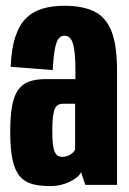

<svg xmlns="http://www.w3.org/2000/svg" viewBox="-20 -624 436 648"><path d="M148.5 4Q168.5 4 186 -0.2Q203.5 -4.5 217.2 -11.5Q231 -18.5 240.5 -26.5Q250 -34.5 253.5 -43L268 0H375V-384.5Q375 -472.5 355.8 -519.8Q336.5 -567 297.2 -585.8Q258 -604.5 197.5 -604.5Q157 -604.5 124.8 -595.2Q92.5 -586 69.2 -563.8Q46 -541.5 32.2 -501.2Q18.5 -461 16 -398.5L158 -387.5Q160.5 -435 165.5 -460.2Q170.5 -485.5 178.5 -494.5Q186.5 -503.5 197 -503.5Q210 -503.5 218 -493.8Q226 -484 230.2 -458.5Q234.5 -433 234.5 -385V-357H134Q101.5 -357 78.5 -348.8Q55.5 -340.5 41.2 -320.5Q27 -300.5 20.8 -266Q14.5 -231.5 14.5 -178Q14.5 -120 22.5 -84Q30.5 -48 47.2 -28.8Q64 -9.5 89 -2.8Q114 4 148.5 4ZM189.5 -94.5Q182 -94.5 175.8 -98Q169.5 -101.5 165 -110.8Q160.5 -120 158.5 -137.5Q156.5 -155 156.5 -185Q156.5 -214.5 159 -232.5Q161.5 -250.5 166.2 -259.2Q171 -268 178 -271Q185 -274 193.5 -274H233.5V-119.5Q231 -113.5 224.5 -107.5Q218 -101.5 208.8 -98Q199.5 -94.5 189.5 -94.5Z"/></svg>

Font: Anybody ExtraCondensed
Style: Bold
Weight: 700
Width: 2
Version: Version 1.113;gftools[0.9.25]